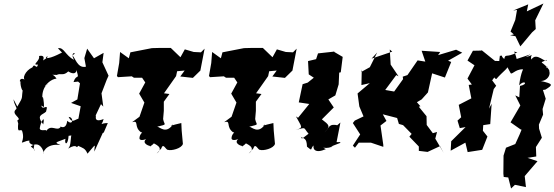

<svg xmlns="http://www.w3.org/2000/svg" viewBox="-20 -839 3167 1097"><path d="M335 -538C354 -551 269 -500 244 -508C232 -514 283 -529 222 -491C215 -472 253 -530 203 -519C211 -491 157 -466 197 -470C188 -436 179 -484 165 -454C124 -436 102 -386 128 -380C88 -406 91 -363 97 -375C94 -340 118 -289 114 -349C98 -267 119 -297 79 -230L57 -272C62 -236 79 -224 73 -216C37 -186 111 -164 79 -151C93 -93 114 -95 85 -142C76 -67 95 -106 106 -92C128 -27 77 -13 131 -33C171 -42 120 -27 176 -8C162 29 201 31 156 -2C196 -32 223 0 231 37C221 40 240 -23 326 -10C286 -27 299 -24 354 -46C346 -13 368 -5 372 -63C409 -65 415 -86 393 -87C379 -49 389 -7 369 10C428 -25 413 18 426 -6C453 7 466 7 480 39C537 -28 519 -12 519 27L567 -79L573 -82L596 -136C546 -136 559 -112 572 -159C503 -131 538 -194 525 -176L557 -244L570 -230L560 -306L590 -384L600 -406V-407L565 -483L572 -537L517 -506L478 -561L462 -507L471 -458C421 -446 409 -514 392 -523C432 -539 374 -549 403 -497C353 -522 345 -572 311 -563ZM426 -373 437 -363 422 -271 386 -251 441 -232 428 -161C405 -154 391 -133 372 -171C403 -170 398 -117 364 -149C357 -84 308 -128 328 -116C307 -82 273 -135 243 -89C252 -105 209 -84 207 -106C212 -143 239 -188 227 -128C184 -184 223 -181 243 -201C260 -258 223 -201 216 -236L231 -227C233 -253 223 -310 222 -274C216 -356 281 -376 235 -345C242 -354 269 -387 303 -390C281 -424 257 -410 304 -411C328 -423 341 -403 370 -431C401 -411 418 -422 416 -440C437 -375 417 -423 400 -370Z M901 10C913 -27 928 19 939 17C957 24 1018 10 1025 -17L1018 -93L1016 -136C960 -124 941 -113 968 -128C928 -70 892 -115 878 -115C941 -131 918 -122 912 -159L916 -206V-258L948 -302L917 -306L986 -404L992 -432L1035 -436L1010 -402L1082 -394L1125 -436L1126 -442L1149 -561L1128 -540L1087 -542L1036 -557L1011 -512L956 -565H887L848 -564L725 -540L716 -506L666 -542L661 -479L648 -405L654 -398L733 -403L745 -395H854L785 -405L810 -368L775 -304L805 -253L777 -172L735 -141C777 -153 742 -115 786 -83C803 -85 779 -78 777 -52C774 -29 817 -40 835 -57C775 -28 825 -6 838 -5C823 12 883 -36 856 -22C860 -17 923 3 875 38Z M1427 10C1439 -27 1454 19 1465 17C1483 24 1544 10 1551 -17L1544 -93L1542 -136C1486 -124 1467 -113 1494 -128C1454 -70 1418 -115 1404 -115C1467 -131 1444 -122 1438 -159L1442 -206V-258L1474 -302L1443 -306L1512 -404L1518 -432L1561 -436L1536 -402L1608 -394L1651 -436L1652 -442L1675 -561L1654 -540L1613 -542L1562 -557L1537 -512L1482 -565H1413L1374 -564L1251 -540L1242 -506L1192 -542L1187 -479L1174 -405L1180 -398L1259 -403L1271 -395H1380L1311 -405L1336 -368L1301 -304L1331 -253L1303 -172L1261 -141C1303 -153 1268 -115 1312 -83C1329 -85 1305 -78 1303 -52C1300 -29 1343 -40 1361 -57C1301 -28 1351 -6 1364 -5C1349 12 1409 -36 1382 -22C1386 -17 1449 3 1401 38Z M1827 5C1881 13 1892 -22 1870 4C1872 -10 1940 -21 1922 -27H1903L1925 -139L1875 -96L1915 -122C1855 -136 1864 -109 1834 -83C1871 -120 1860 -125 1819 -157L1887 -225C1877 -240 1866 -256 1856 -271L1896 -294L1915 -357L1918 -424L1927 -426L1938 -514L1885 -545H1897L1797 -534L1786 -501L1740 -490L1744 -414L1773 -395L1738 -367L1709 -358L1687 -254L1747 -245L1683 -166L1671 -174C1701 -115 1719 -110 1668 -96C1734 -113 1710 -112 1743 -75C1685 -30 1715 -53 1692 -61C1718 -44 1732 -53 1734 -1C1770 30 1751 9 1772 -8C1767 10 1778 41 1842 13Z M2240 -195 2259 -131 2283 -124 2332 -74 2319 -58 2373 -2V23L2423 29L2494 -4L2515 35L2467 -47L2477 -85L2453 -78L2418 -125L2417 -175L2373 -229L2382 -232L2362 -255L2389 -271L2425 -311L2449 -420L2522 -396L2558 -485L2540 -492L2621 -538L2586 -555L2483 -524L2495 -542L2389 -549L2410 -487L2366 -494L2308 -410L2281 -401L2283 -387L2232 -316L2181 -325L2244 -410L2257 -403L2212 -470L2207 -556L2221 -544L2103 -504L2135 -539L2093 -455L2044 -428L2047 -442L2045 -353L2093 -364L2023 -305L2033 -231L2057 -174L2007 -150L1996 -136L2038 -71L1996 -7L2008 5L2030 -24H2099L2170 0V-11L2154 -122L2188 -148L2167 -186L2252 -164Z M2896 -424C2903 -406 2922 -444 2967 -443C2973 -445 2957 -434 2946 -351C2975 -386 3002 -358 2951 -348L2947 -283L2924 -294L2953 -236L2897 -140L2954 -100L2960 -98L2949 -71L2924 -16L2871 5L2857 50L2856 153L2858 172L2884 175L2900 238L2922 217L2985 230L2978 167L3051 82L2994 63L3044 55L3042 1L3076 -52L3060 -104L3059 -127L3083 -184L3080 -216L3098 -275L3082 -325L3096 -327C3140 -354 3143 -360 3070 -376C3110 -376 3143 -425 3100 -456C3123 -463 3085 -466 3122 -432C3083 -496 3049 -473 3105 -497C3099 -472 3046 -546 3016 -499C3005 -535 3049 -530 2982 -512C3036 -541 3005 -525 2932 -502C2919 -558 2907 -544 2936 -540C2869 -505 2869 -536 2861 -502C2835 -523 2861 -522 2836 -520C2824 -444 2847 -475 2842 -490L2808 -491L2731 -553V-550L2682 -549L2651 -493L2691 -466L2651 -390L2676 -356L2658 -354L2673 -277L2601 -240L2615 -169L2594 -150L2607 -107L2640 -113L2558 -32L2555 22L2639 -24L2652 30L2735 17L2765 -59L2739 -92L2741 -124L2781 -130L2789 -246L2774 -218L2801 -330L2815 -349L2792 -380C2831 -428 2784 -402 2815 -387C2855 -433 2891 -454 2876 -461ZM2934 -782 2924 -725 2897 -659 2916 -642 2894 -638 2925 -632 2953 -574 3020 -654 3041 -673 3038 -723 3085 -819 2990 -774 2998 -814 2912 -779Z"/></svg>

Font: Asimov Aggro
Style: It
Weight: 500
Designer: Google
Version: Version 2.000980; 2014